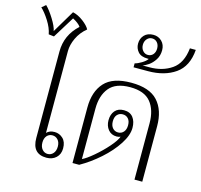

<svg xmlns="http://www.w3.org/2000/svg" viewBox="-180 -1021 1222 1167"><g transform="rotate(15 431.0 -438.0)"><path d="M120 -90V-634Q120 -738 199 -810Q193 -820 178.5 -831Q164 -842 148 -850L64 -714L30 -718Q23 -757 -4 -799.5Q-31 -842 -56 -865L-31 -886Q-7 -863 21 -818Q49 -773 54 -745L138 -886Q171 -879 204 -854Q237 -829 248 -807Q209 -775 189 -732Q169 -689 169 -650V-135Q187 -154 219 -154Q249 -154 271.5 -133Q294 -112 294 -71Q294 -34 270.5 -12Q247 10 210 10Q120 10 120 -90ZM260 -73Q260 -100 246 -115.5Q232 -131 211 -131Q190 -131 176.5 -115.5Q163 -100 163 -73Q163 -46 177 -30Q191 -14 211 -14Q232 -14 246 -30Q260 -46 260 -73Z M372 -349Q372 -450 424 -507Q476 -564 592 -564Q707 -564 759 -507Q811 -450 811 -349V0H762V-354Q762 -438 722 -487Q682 -536 592 -536Q502 -536 461.5 -487Q421 -438 421 -355V-38Q447 -50 489.5 -86Q532 -122 568 -163Q604 -204 613 -230Q601 -225 589 -225Q555 -225 535.5 -249Q516 -273 516 -308Q516 -345 535.5 -368Q555 -391 592 -391Q630 -391 649.5 -366Q669 -341 669 -300Q669 -254 632.5 -197.5Q596 -141 537 -88.5Q478 -36 414 0H372ZM639 -309Q639 -336 625.5 -350.5Q612 -365 591 -365Q570 -365 556.5 -350.5Q543 -336 543 -309Q543 -282 556.5 -266.5Q570 -251 591 -251Q612 -251 625.5 -266.5Q639 -282 639 -309Z M580 -683Q598 -687 622 -701.5Q646 -716 656 -731H650Q607 -731 588 -753Q569 -775 569 -804Q569 -837 589.5 -858.5Q610 -880 646 -880Q678 -880 699.5 -858.5Q721 -837 721 -803Q721 -768 704 -742Q687 -716 665.5 -701.5Q644 -687 629 -683H674Q755 -683 813 -723Q871 -763 881 -858H918Q910 -753 842 -705.5Q774 -658 671 -658H580ZM689 -805Q689 -828 676.5 -842.5Q664 -857 644 -857Q625 -857 612 -842Q599 -827 599 -805Q599 -783 612 -768Q625 -753 644 -753Q664 -753 676.5 -767.5Q689 -782 689 -805Z"/></g></svg>

Font: Trirong ExtraLight
Style: Regular
Weight: 275
Designer: Katatrad Team
Foundry: CadsonDemak
Version: Version 1.001